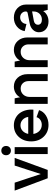

<svg xmlns="http://www.w3.org/2000/svg" viewBox="1056 -1798 754 2906"><g transform="rotate(-90 1433.0 -345.0)"><path d="M188 0 1 -500H121.1L252 -105L379.9 -500H496.1L314 0Z M553.7 -500H658.7V0H553.7ZM657 -577.6Q637.2 -557.1 606.4 -557.1Q575.7 -557.1 556.2 -577.6Q536.6 -598.1 536.6 -629.9Q536.6 -661.6 556.2 -681.9Q575.7 -702.1 606.4 -702.1Q637.2 -702.1 657 -681.9Q676.8 -661.6 676.8 -629.9Q676.8 -598.1 657 -577.6Z M996.1 12.2Q886.2 12.2 816.2 -61.5Q746.1 -135.3 746.1 -250Q746.1 -364.7 814.5 -438.5Q882.8 -512.2 989.3 -512.2Q1047.4 -512.2 1095.2 -488.3Q1143.1 -464.4 1173.1 -424.1Q1203.1 -383.8 1217.3 -330.1Q1231.4 -276.4 1226.1 -216.8H858.4Q868.2 -159.2 905.8 -124.5Q943.4 -89.8 997.1 -89.8Q1039.6 -89.8 1071.3 -111.8Q1103 -133.8 1112.3 -168.9L1219.2 -130.9Q1199.7 -66.9 1138.2 -27.3Q1076.7 12.2 996.1 12.2ZM859.4 -294.9H1116.2Q1108.9 -347.2 1073.5 -379.6Q1038.1 -412.1 989.3 -412.1Q940.4 -412.1 905.3 -379.9Q870.1 -347.7 859.4 -294.9Z M1314 0V-500H1397.9L1414.1 -418Q1434.6 -460.4 1478.5 -486.3Q1522.5 -512.2 1575.7 -512.2Q1657.7 -512.2 1710.7 -453.9Q1763.7 -395.5 1763.7 -306.2V0H1658.7V-289.1Q1658.7 -341.8 1627.2 -375.5Q1595.7 -409.2 1545.9 -409.2Q1490.7 -409.2 1454.8 -370.6Q1418.9 -332 1418.9 -272V0Z M1869.6 0V-500H1953.6L1969.7 -418Q1990.2 -460.4 2034.2 -486.3Q2078.1 -512.2 2131.3 -512.2Q2213.4 -512.2 2266.4 -453.9Q2319.3 -395.5 2319.3 -306.2V0H2214.4V-289.1Q2214.4 -341.8 2182.9 -375.5Q2151.4 -409.2 2101.6 -409.2Q2046.4 -409.2 2010.5 -370.6Q1974.6 -332 1974.6 -272V0Z M2562 12.2Q2488.3 12.2 2443.1 -28.1Q2397.9 -68.4 2397.9 -133.8Q2397.9 -184.1 2434.1 -222.4Q2470.2 -260.7 2529.3 -272L2687 -303.2Q2698.2 -304.7 2705.3 -312Q2712.4 -319.3 2712.4 -329.1Q2712.4 -367.2 2687 -392.1Q2661.6 -417 2623 -417Q2582 -417 2554 -390.6Q2525.9 -364.3 2522.9 -321.8L2415 -348.1Q2427.2 -420.4 2484.1 -466.3Q2541 -512.2 2618.2 -512.2Q2705.1 -512.2 2761.2 -459.7Q2817.4 -407.2 2817.4 -326.2V-100.1L2819.3 0H2736.3L2718.3 -67.9Q2694.8 -30.8 2653.6 -9.3Q2612.3 12.2 2562 12.2ZM2511.2 -147.9Q2511.2 -120.6 2532 -104.2Q2552.7 -87.9 2588.4 -87.9Q2641.6 -87.9 2677 -123Q2712.4 -158.2 2712.4 -213.9V-236.8Q2709 -236.3 2697.8 -233.6Q2686.5 -231 2680.2 -230L2571.3 -210Q2543.5 -205.1 2527.3 -188.2Q2511.2 -171.4 2511.2 -147.9Z"/></g></svg>

Font: Apfel Grotezk Mittel
Style: Regular
Weight: 500
Designer: Luigi Gorlero
Foundry: © 2023, Luigi Gorlero & Collletttivo
Version: Version 2.000;Glyphs 3.2 (3217)